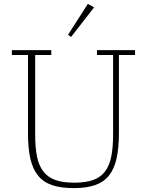

<svg xmlns="http://www.w3.org/2000/svg" viewBox="-20 -956 756 988"><path d="M360 12Q294 12 249 -3Q204 -18 176.5 -51.5Q149 -85 136.5 -138.5Q124 -192 124 -270V-673H41V-698H244V-673H161V-264Q161 -197 170.5 -150Q180 -103 203.5 -73Q227 -43 265.5 -29.5Q304 -16 362 -16Q420 -16 458.5 -29.5Q497 -43 520 -73Q543 -103 552.5 -150Q562 -197 562 -264V-673H479V-698H675V-673H592V-273Q592 -196 580 -141.5Q568 -87 541 -53Q514 -19 469.5 -3.5Q425 12 360 12ZM330 -777 432 -936 464 -918 346 -766Z"/></svg>

Font: IBM Plex Serif ExtraLight
Style: Regular
Weight: 200
Designer: Mike Abbink, Paul van der Laan, Pieter van Rosmalen
Foundry: Bold Monday
Version: Version 2.5